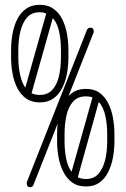

<svg xmlns="http://www.w3.org/2000/svg" viewBox="-20 -771 521 797"><path d="M26 -563Q26 -597 32 -630.5Q38 -664 51.5 -691Q65 -718 88 -734.5Q111 -751 144 -751H146Q179 -751 202 -734.5Q225 -718 238.5 -691Q252 -664 258 -630.5Q264 -597 264 -563V-533Q264 -500 258 -466.5Q252 -433 238.5 -406Q225 -379 202 -362.5Q179 -346 146 -346H144Q111 -346 88 -362.5Q65 -379 51.5 -406Q38 -433 32 -466.5Q26 -500 26 -533ZM56 -563V-533Q56 -496 63 -462.5Q70 -429 85 -407L172 -715Q160 -720 146 -720H144Q111 -720 92 -698Q73 -676 64.5 -640.5Q56 -605 56 -563ZM144 -377H146Q178 -377 197.5 -398.5Q217 -420 225 -456Q233 -492 233 -533V-563Q233 -604 225.5 -639.5Q218 -675 199 -696L111 -384Q126 -377 144 -377ZM119 -4Q116 6 105 6Q91 6 91 -9Q91 -12 91 -14L341 -647Q345 -656 355 -656Q369 -656 369 -642Q369 -639 369 -637ZM217 -215Q217 -248 223 -281.5Q229 -315 243 -342Q257 -369 279.5 -385.5Q302 -402 336 -402H337Q371 -402 393.5 -385.5Q416 -369 429.5 -342Q443 -315 449 -281.5Q455 -248 455 -215V-185Q455 -151 449 -118Q443 -85 429.5 -57.5Q416 -30 393.5 -13.5Q371 3 337 3H336Q302 3 279.5 -13.5Q257 -30 243 -57.5Q229 -85 223 -118Q217 -151 217 -185ZM248 -215V-185Q248 -147 254.5 -113.5Q261 -80 277 -58L364 -367Q352 -371 337 -371H336Q303 -371 283.5 -349.5Q264 -328 256 -292Q248 -256 248 -215ZM336 -28H337Q370 -28 389 -50Q408 -72 416.5 -107.5Q425 -143 425 -185V-215Q425 -256 417 -291.5Q409 -327 390 -348L303 -35Q318 -28 336 -28Z"/></svg>

Font: Libertine Sup
Style: Regular
Weight: 400
Designer: Bastien Sozeau
Foundry: NBR — Bastien Sozeau
Version: Version 2.003; ttfautohint (v1.8.4.7-5d5b);gftools[0.9.33]